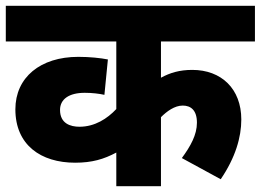

<svg xmlns="http://www.w3.org/2000/svg" viewBox="-20 -642 899 662"><path d="M859 -499V-622H0V-499H381V-266C350 -233 307 -205 254 -205C223 -205 187 -216 187 -263C187 -300 218 -322 272 -322C298 -322 322 -319 340 -315L352 -437C327 -442 289 -446 250 -446C119 -446 33 -375 33 -265C33 -142 121 -81 239 -81C297 -81 338 -93 381 -116V0H535V-238C555 -258 582 -278 610 -278C638 -278 659 -262 659 -219C659 -177 637 -138 607 -97L741 -24C792 -99 812 -169 812 -230C812 -336 743 -401 643 -401C599 -401 566 -391 535 -374V-499Z"/></svg>

Font: Noto Sans Devanagari UI ExtraBold
Style: Regular
Weight: 800
Designer: Jelle Bosma - Monotype Design Team
Foundry: Monotype Imaging Inc.
Version: Version 2.003